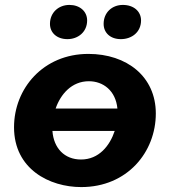

<svg xmlns="http://www.w3.org/2000/svg" viewBox="-20 -749 690 780"><path d="M310 11C497 11 613 -131 613 -288C613 -438 495 -530 339 -530C155 -530 37 -389 37 -232C37 -62 181 11 310 11ZM309 -101C242 -101 198 -147 193 -217H446C426 -157 382 -101 309 -101ZM254 -590C297 -590 334 -619 334 -666C334 -703 304 -729 262 -729C218 -729 183 -698 183 -652C183 -616 211 -590 254 -590ZM471 -590C516 -590 553 -619 553 -666C553 -703 523 -729 479 -729C435 -729 401 -698 401 -652C401 -616 428 -590 471 -590ZM206 -308C226 -366 271 -419 341 -419C399 -419 450 -381 457 -308Z"/></svg>

Font: Fixel Display 20240404
Style: Bold Italic
Weight: 700
Italic angle: -10°
Designer: AlfaBravo + MacPaw
Foundry: Kyrylo Tkachov, Marchela Mozhyna, Serhii Makarenko, Maria Weinstein, Zakhar Kryvoshyya
Version: Version 1.211;Glyphs 3.2 (3225)